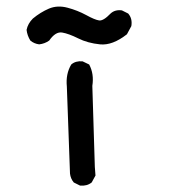

<svg xmlns="http://www.w3.org/2000/svg" viewBox="-20 -582 540 596"><path d="M228.5 -5.9 209 -15.6Q199.2 -27.3 197.3 -43L187.5 -313.5Q183.6 -352.5 201.2 -381.8Q214.8 -393.6 236.3 -391.6L256.8 -381.8Q272.5 -352.5 266.6 -315.4L274.4 -63.5L276.4 -37.1L264.6 -15.6Q250 -3.9 228.5 -5.9ZM101.6 -444.3Q85.9 -446.3 74.2 -456.1Q64.5 -471.7 62.5 -489.3Q66.4 -508.8 82 -524.4Q105.5 -543.9 131.8 -555.2Q158.2 -566.4 189.5 -558.1Q220.7 -549.8 247.6 -535.2Q274.4 -520.5 287.6 -518.6Q300.8 -516.6 323.2 -540Q336.9 -552.7 358.4 -549.8L377.9 -540Q391.6 -524.4 387.7 -501L374 -475.6Q329.1 -440.4 290.5 -444.3Q252 -448.2 222.7 -462.9Q193.4 -477.5 172.9 -481Q152.3 -484.4 132.8 -456.1Q119.1 -446.3 101.6 -444.3Z"/></svg>

Font: NaikaiFont
Style: Regular
Weight: 400
Version: Version 1.67